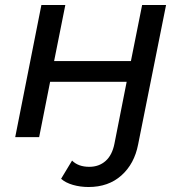

<svg xmlns="http://www.w3.org/2000/svg" viewBox="-20 -550 726 770"><path d="M335 200Q302 200 272.5 191.5Q243 183 225 167L269 94Q294 119 338 119Q377 119 403.5 95.5Q430 72 439 26L488 -222H181L137 0H41L146 -530H242L197 -305H505L550 -530H646L534 29Q519 107 467 153.5Q415 200 335 200Z"/></svg>

Font: MOST Montserrat Medium
Style: Italic
Weight: 500
Italic angle: -11.3°
Designer: Julieta Ulanovsky
Foundry: Julieta Ulanovsky
Version: Version 8.000;March 11, 2024;FontCreator 15.0.0.2926 64-bit